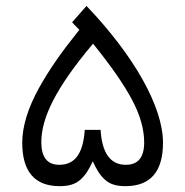

<svg xmlns="http://www.w3.org/2000/svg" viewBox="-20 -638 635 658"><path d="M298.8 -488.3 304.7 -481C361.8 -410.2 404.8 -348.1 432.6 -295.9C460.4 -243.7 474.1 -194.8 474.1 -149.9C474.1 -98.6 453.1 -73.2 411.1 -73.2C358.4 -73.2 329.6 -113.3 324.7 -192.9H270.5C265.1 -115.2 239.3 -73.2 183.1 -73.2C142.1 -73.2 121.6 -99.1 121.6 -150.9C121.6 -236.8 174.8 -339.8 293 -481.4ZM184.6 0C215.8 0 238.8 -6.8 256.3 -22.9C273.4 -38.6 284.2 -55.7 297.9 -85.4C311.5 -55.7 321.8 -38.6 338.9 -22.9C356 -6.8 378.4 0 409.7 0C495.6 0 538.6 -49.8 538.6 -148.9C538.6 -272.5 438.5 -448.2 276.4 -617.7L227.1 -561.5L252 -535.6L248 -530.8C191.4 -460.4 149.4 -400.9 112.8 -335C76.2 -268.6 56.2 -205.1 56.2 -148.9C56.2 -49.8 99.1 0 184.6 0Z"/></svg>

Font: Shabnam Light
Style: Regular
Weight: 300
Foundry: DejaVu fonts team - Redesigned by Saber Rastikerdar - Based on Vazir font
Version: Version 5.0.1